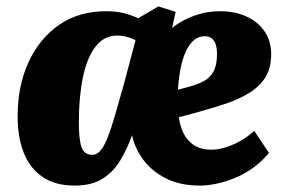

<svg xmlns="http://www.w3.org/2000/svg" viewBox="-20 -565 899 599"><path d="M666 -530Q713 -530 749 -513.5Q785 -497 805.5 -467Q826 -437 826 -396Q826 -354 809 -325.5Q792 -297 760.5 -277Q729 -257 688.5 -243Q648 -229 600 -216L538 -199Q541 -174 552 -150.5Q563 -127 584.5 -112.5Q606 -98 640 -98Q660 -98 683 -105Q706 -112 729.5 -125Q753 -138 773 -157L819 -88Q797 -61 769 -41Q741 -21 711 -9Q681 3 653.5 8.5Q626 14 605 14Q541 14 496.5 -9Q452 -32 426 -68Q400 -104 392 -143Q377 -101 355.5 -65Q334 -29 300 -7.5Q266 14 213 14Q153 14 113.5 -12.5Q74 -39 54.5 -87.5Q35 -136 35 -202Q35 -297 69 -371Q103 -445 164.5 -487.5Q226 -530 311 -530Q343 -530 368 -523.5Q393 -517 411 -508L474 -545L528 -528L517 -478Q547 -502 586 -516Q625 -530 666 -530ZM268 -82Q282 -82 293 -94.5Q304 -107 315 -134Q326 -161 338.5 -204Q351 -247 368 -308L403 -440Q393 -445 377.5 -449.5Q362 -454 346 -454Q304 -454 277.5 -419Q251 -384 238.5 -323Q226 -262 226 -184Q226 -129 234.5 -105.5Q243 -82 268 -82ZM657 -396Q657 -416 652.5 -428Q648 -440 639.5 -446Q631 -452 619 -452Q602 -452 588 -442Q574 -432 563 -411Q552 -390 545 -359Q538 -328 535 -285L572 -295Q597 -302 616 -312Q635 -322 646 -342Q657 -362 657 -396Z"/></svg>

Font: Literata 18pt ExtraBold
Style: Italic
Weight: 800
Italic angle: -2°
Designer: Latin by Veronika Burian and Jose Scaglione. Greek by Irene Vlachou. Cyrillic by Vera Evstafieva
Foundry: TypeTogether
Version: Version 3.103;gftools[0.9.29]